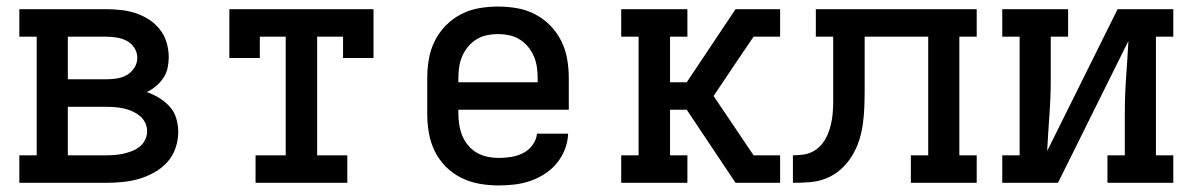

<svg xmlns="http://www.w3.org/2000/svg" viewBox="-20 -558 3640 586"><path d="M39 0V-84H92V-446H39V-530H304Q326 -530 349 -527.5Q372 -525 393.5 -518Q415 -511 434.5 -498.5Q454 -486 468 -468Q482 -450 488.5 -428Q495 -406 495 -383Q495 -367 491.5 -350.5Q488 -334 478.5 -320Q469 -306 456 -295Q443 -284 428 -277Q448 -270 466 -259Q484 -248 498 -232.5Q512 -217 518 -196.5Q524 -176 524 -155Q524 -130 515.5 -105.5Q507 -81 490 -62.5Q473 -44 450.5 -31.5Q428 -19 404 -12Q380 -5 354.5 -2.5Q329 0 304 0ZM187 -316H304Q320 -316 336.5 -318.5Q353 -321 367 -329Q381 -337 390 -351Q399 -365 399 -382Q399 -382 399 -382Q399 -382 399 -382Q399 -398 390 -412Q381 -426 366.5 -433.5Q352 -441 336 -443.5Q320 -446 304 -446H187ZM187 -84H304Q317 -84 330.5 -85Q344 -86 357 -89Q370 -92 383 -97Q396 -102 406.5 -110.5Q417 -119 423 -131.5Q429 -144 429 -157Q429 -171 423 -183.5Q417 -196 406.5 -204.5Q396 -213 383.5 -218.5Q371 -224 357.5 -227Q344 -230 330.5 -231Q317 -232 304 -232H187Z M760 0V-84H852V-446H773V-381H680V-530H1120V-381H1027V-446H948V-84H1040V0Z M1502 8Q1473 8 1444 3Q1415 -2 1388.5 -15Q1362 -28 1341 -49Q1320 -70 1307 -96.5Q1294 -123 1289 -152Q1284 -181 1284 -210V-320Q1284 -349 1289 -378Q1294 -407 1307 -433Q1320 -459 1340.5 -480Q1361 -501 1387 -514.5Q1413 -528 1442 -533Q1471 -538 1500 -538Q1529 -538 1558 -533Q1587 -528 1613 -514.5Q1639 -501 1659.5 -480Q1680 -459 1693 -433Q1706 -407 1711 -378Q1716 -349 1716 -320V-223H1379V-210Q1379 -193 1382 -175.5Q1385 -158 1391.5 -142.5Q1398 -127 1409.5 -113.5Q1421 -100 1436 -91.5Q1451 -83 1468 -79.5Q1485 -76 1502 -76Q1521 -76 1540 -79Q1559 -82 1576 -90.5Q1593 -99 1605 -115Q1617 -131 1619 -150H1714Q1713 -125 1704 -102Q1695 -79 1679.5 -60Q1664 -41 1643 -27.5Q1622 -14 1599 -6Q1576 2 1551.5 5Q1527 8 1502 8ZM1621 -307V-320Q1621 -337 1618.5 -354Q1616 -371 1609 -387Q1602 -403 1591 -416Q1580 -429 1565.5 -438Q1551 -447 1534 -450.5Q1517 -454 1500 -454Q1483 -454 1466 -450.5Q1449 -447 1434.5 -438Q1420 -429 1409 -416Q1398 -403 1391 -387Q1384 -371 1381.5 -354Q1379 -337 1379 -320V-307Z M1876 0V-84H1929V-446H1876V-530H2078V-446H2025V-307H2076L2225 -530H2361V-446H2280L2223 -362L2158 -265L2280 -84H2361V0H2225L2076 -223H2025V-84H2078V0Z M2400 0V-84Q2417 -84 2433.5 -86.5Q2450 -89 2464.5 -97.5Q2479 -106 2489.5 -119.5Q2500 -133 2506.5 -148.5Q2513 -164 2516.5 -180Q2520 -196 2521.5 -213Q2523 -230 2523 -246.5Q2523 -263 2523 -280V-281Q2523 -282 2523 -282Q2523 -282 2523 -283V-446H2470V-530H2961V-446H2908V-84H2961V0H2760V-84H2813V-446H2619V-283Q2619 -257 2618 -231Q2617 -205 2613.5 -179.5Q2610 -154 2602 -129Q2594 -104 2580 -81.5Q2566 -59 2546.5 -41.5Q2527 -24 2502.5 -14Q2478 -4 2452 -2Q2426 0 2400 0Z M3039 0V-84H3092V-446H3039V-530H3240V-446H3187V-318Q3187 -263 3183 -207.5Q3179 -152 3176 -97L3391 -530H3561V-446H3508V-84H3561V0H3360V-84H3413V-212Q3413 -267 3417 -322.5Q3421 -378 3424 -433L3209 0Z"/></svg>

Font: Iosevka Curly Slab MdEx
Style: Regular
Weight: 500
Width: 7
Monospace: yes
Designer: Belleve Invis
Foundry: Belleve Invis
Version: Version 11.1.0; ttfautohint (v1.8.3)